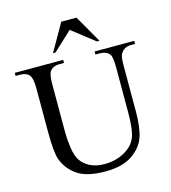

<svg xmlns="http://www.w3.org/2000/svg" viewBox="-127 -978 977 1096"><g transform="rotate(-15 361.0 -429.5)"><path d="M477.1 -644V-662.1H711.4V-644H686.5Q647.5 -644 626.5 -611.3Q616.2 -596.2 616.2 -541V-272.5Q616.2 -172.9 596.4 -117.9Q576.7 -63 518.8 -23.7Q460.9 15.6 361.3 15.6Q252.9 15.6 196.8 -22Q140.6 -59.6 117.2 -123Q101.6 -166.5 101.6 -286.1V-544.9Q101.6 -606 84.7 -625Q67.9 -644 30.3 -644H5.4V-662.1H291.5V-644H266.1Q225.1 -644 207.5 -618.2Q195.3 -600.6 195.3 -544.9V-256.3Q195.3 -217.8 202.4 -168Q209.5 -118.2 228 -90.3Q246.6 -62.5 281.5 -44.4Q316.4 -26.4 367.2 -26.4Q432.1 -26.4 483.4 -54.7Q534.7 -83 553.5 -127.2Q572.3 -171.4 572.3 -276.9V-544.9Q572.3 -606.9 558.6 -622.6Q539.6 -644 502 -644ZM337.4 -875.5H427.2L520 -713.9H504.9L371.6 -817.9L259.8 -713.9H245.1Z"/></g></svg>

Font: Jameel Khushkhati
Style: Regular
Weight: 400
Version: Version 3.5